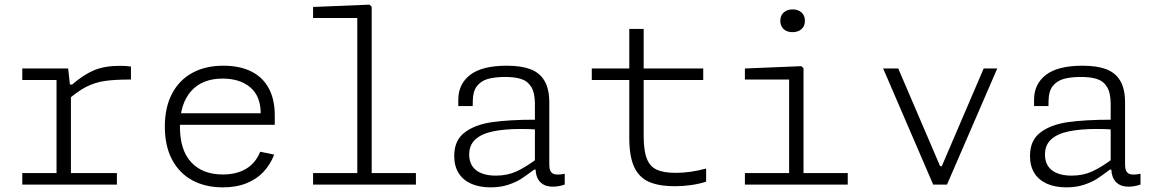

<svg xmlns="http://www.w3.org/2000/svg" viewBox="-20 -795 5000 827"><path d="M283.5 -410H285.5V-1H223.5V-473L246 -450.5H76V-500H273.5ZM264.5 -358.5V-431H291Q338.5 -472.5 384.2 -492Q430 -511.5 496.5 -511.5Q522.5 -511.5 544 -508.5V-452.5Q472.5 -452.5 429.8 -446Q387 -439.5 349.2 -419.8Q311.5 -400 264.5 -358.5ZM76 -49.5H483.5V0H76Z M941.5 -512Q1011.5 -512 1061.2 -487.8Q1111 -463.5 1137.2 -415.5Q1163.5 -367.5 1163.5 -298V-257.5H734.5V-307H1131L1103 -283V-304.5Q1103 -381 1058 -418.8Q1013 -456.5 939 -456.5Q850.5 -456.5 802.8 -402Q755 -347.5 755 -250Q755 -148 803.8 -95.8Q852.5 -43.5 940 -43.5Q999 -43.5 1039.8 -67.8Q1080.5 -92 1101 -141.5L1161 -129Q1144.5 -86.5 1115.2 -55Q1086 -23.5 1042 -5.8Q998 12 940 12Q864.5 12 808.2 -18.5Q752 -49 721 -107.8Q690 -166.5 690 -250Q690 -331.5 720.5 -390.5Q751 -449.5 807.8 -480.8Q864.5 -512 941.5 -512Z M1328.5 -49.5H1771.5V0H1328.5ZM1519 0V-745L1541.5 -717.5H1328.5V-765L1571.5 -775L1581 -766V0Z M2346 -353V-87Q2346 -66.5 2352.2 -56.2Q2358.5 -46 2372.8 -43.8Q2387 -41.5 2412.5 -46.5V0Q2386 9 2361.5 9Q2334.5 9 2318 -1.8Q2301.5 -12.5 2294.2 -30Q2287 -47.5 2287 -69.5L2284 -78V-347.5Q2284 -395.5 2268 -421Q2252 -446.5 2223.5 -455.2Q2195 -464 2151 -463.5Q2109.5 -463 2080.8 -454.8Q2052 -446.5 2034.5 -424.2Q2017 -402 2016.5 -362L2016 -338H1954V-365.5Q1954 -433 2005.2 -472.5Q2056.5 -512 2163 -512Q2224.5 -512 2264.5 -497Q2304.5 -482 2325.2 -447Q2346 -412 2346 -353ZM2225.5 -239.5Q2153 -239.5 2103.8 -229.2Q2054.5 -219 2027.8 -194.8Q2001 -170.5 2001 -129Q2001 -99.5 2014.5 -79.2Q2028 -59 2053.8 -48.8Q2079.5 -38.5 2115.5 -38.5Q2165 -38.5 2204.2 -56.5Q2243.5 -74.5 2292 -110.5L2298 -64.5H2281Q2242.5 -36 2222.5 -23.2Q2202.5 -10.5 2169.2 0.8Q2136 12 2093.5 12Q2044.5 12 2009.2 -3.8Q1974 -19.5 1955.2 -49.8Q1936.5 -80 1936.5 -123.5Q1936.5 -190 1980.8 -224Q2025 -258 2099.2 -268.8Q2173.5 -279.5 2290.5 -279.5L2304 -236.5Q2283 -238 2262.5 -238.8Q2242 -239.5 2225.5 -239.5Z M3009 -500V-450.5H2529V-500H2709H2723.5ZM2690.5 -201.5V-670.5H2752.5V-209.5Q2752.5 -146.5 2765.8 -112.2Q2779 -78 2808.5 -64.2Q2838 -50.5 2890.5 -50.5Q2953.5 -50.5 3021.5 -69V-12.5Q2992.5 -3 2958 2Q2923.5 7 2890.5 7Q2819 7.5 2775.8 -11.5Q2732.5 -30.5 2711.5 -76Q2690.5 -121.5 2690.5 -201.5Z M3379 0V-480L3401.5 -452.5H3188.5V-500L3431.5 -510L3441 -501V0ZM3188.5 -49.5H3631.5V0H3188.5ZM3341 -705.5Q3341 -728.5 3355.8 -741.5Q3370.5 -754.5 3394 -754.5Q3417.5 -754.5 3432.2 -741.5Q3447 -728.5 3447 -705.5Q3447 -682.5 3432.2 -669.5Q3417.5 -656.5 3394 -656.5Q3378.5 -656.5 3366.5 -662.2Q3354.5 -668 3347.8 -679.2Q3341 -690.5 3341 -705.5Z M3849 -500 4029.5 -79H4036.5L4217 -500H4275.5L4059 0H3999.5L3784 -500Z M4826 -353V-87Q4826 -66.5 4832.2 -56.2Q4838.5 -46 4852.8 -43.8Q4867 -41.5 4892.5 -46.5V0Q4866 9 4841.5 9Q4814.5 9 4798 -1.8Q4781.5 -12.5 4774.2 -30Q4767 -47.5 4767 -69.5L4764 -78V-347.5Q4764 -395.5 4748 -421Q4732 -446.5 4703.5 -455.2Q4675 -464 4631 -463.5Q4589.5 -463 4560.8 -454.8Q4532 -446.5 4514.5 -424.2Q4497 -402 4496.5 -362L4496 -338H4434V-365.5Q4434 -433 4485.2 -472.5Q4536.5 -512 4643 -512Q4704.5 -512 4744.5 -497Q4784.5 -482 4805.2 -447Q4826 -412 4826 -353ZM4705.5 -239.5Q4633 -239.5 4583.8 -229.2Q4534.5 -219 4507.8 -194.8Q4481 -170.5 4481 -129Q4481 -99.5 4494.5 -79.2Q4508 -59 4533.8 -48.8Q4559.5 -38.5 4595.5 -38.5Q4645 -38.5 4684.2 -56.5Q4723.5 -74.5 4772 -110.5L4778 -64.5H4761Q4722.5 -36 4702.5 -23.2Q4682.5 -10.5 4649.2 0.8Q4616 12 4573.5 12Q4524.5 12 4489.2 -3.8Q4454 -19.5 4435.2 -49.8Q4416.5 -80 4416.5 -123.5Q4416.5 -190 4460.8 -224Q4505 -258 4579.2 -268.8Q4653.5 -279.5 4770.5 -279.5L4784 -236.5Q4763 -238 4742.5 -238.8Q4722 -239.5 4705.5 -239.5Z"/></svg>

Font: Monaspace Neon Var ExtraLight
Style: Regular
Weight: 200
Designer: Riley Cran and the Lettermatic Team
Version: Version 1.200 (Monaspace Neon Var)